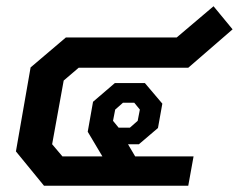

<svg xmlns="http://www.w3.org/2000/svg" viewBox="-20 -595 765 615"><path d="M31 -110 78 -379 191 -475H546L664 -575L725 -501L583 -378H232L184 -337L147 -133L180 -94H308L261 -173L278 -269L348 -329H444L500 -263L486 -185L425 -133H390L413 -94H600L583 0H121ZM396 -186 421 -208 428 -244 410 -266H374L349 -244L342 -208L360 -186Z"/></svg>

Font: Chakra Petch SemiBold
Style: Italic
Weight: 600
Italic angle: -10°
Designer: Katatrad Aksorn Co.,Ltd.
Foundry: Cadson Demak Co.,Ltd.
Version: Version 1.000; ttfautohint (v1.6)